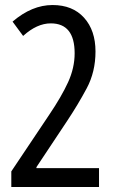

<svg xmlns="http://www.w3.org/2000/svg" viewBox="-20 -744 451 764"><path d="M25 0H374V-75H125V-79L246 -261Q290 -327 325 -392.5Q360 -458 360 -539Q360 -623 314.5 -673.5Q269 -724 189 -724Q107 -724 30 -658L72 -601Q127 -651 182 -651Q277 -651 277 -532Q277 -474 251 -417Q225 -360 175 -286L25 -62Z"/></svg>

Font: Noto Sans Devanagari Extra Condensed
Style: Regular
Weight: 400
Width: 2
Designer: Monotype Design Team
Foundry: Monotype Imaging Inc.
Version: 1.000